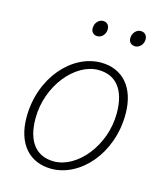

<svg xmlns="http://www.w3.org/2000/svg" viewBox="-104 -748 711 838"><g transform="rotate(15 251.5 -329.0)"><path d="M206 12C336 12 458 -123 458 -302C458 -422 395 -492 297 -492C166 -492 44 -357 44 -178C44 -57 108 12 206 12ZM209 -22C129 -22 83 -78 83 -183C83 -332 190 -458 294 -458C374 -458 420 -402 420 -296C420 -148 313 -22 209 -22ZM251 -599C270 -599 287 -617 287 -639C287 -659 276 -670 258 -670C240 -670 222 -652 222 -628C222 -610 234 -599 251 -599ZM422 -599C440 -599 458 -617 458 -639C458 -659 446 -670 428 -670C410 -670 392 -652 392 -628C392 -610 404 -599 422 -599Z"/></g></svg>

Font: Source Sans Pro Light
Style: Italic
Weight: 300
Italic angle: -11°
Designer: Paul D. Hunt
Foundry: Adobe Systems Incorporated
Version: Version 3.006;hotconv 1.0.111;makeotfexe 2.5.65597